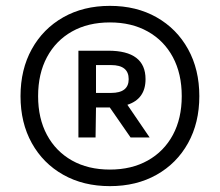

<svg xmlns="http://www.w3.org/2000/svg" viewBox="-20 -769 750 655"><path d="M355 -134Q264.5 -134 195.8 -172.8Q127 -211.5 88.5 -280.8Q50 -350 50 -441Q50 -532 88.5 -601.5Q127 -671 195.8 -710Q264.5 -749 355 -749Q445.5 -749 514.2 -710Q583 -671 621.5 -601.5Q660 -532 660 -441Q660 -350 621.5 -280.8Q583 -211.5 514.2 -172.8Q445.5 -134 355 -134ZM355 -190.5Q429 -190.5 484.2 -221.5Q539.5 -252.5 569.8 -308.8Q600 -365 600 -441Q600 -517.5 569.8 -574Q539.5 -630.5 484.2 -661.5Q429 -692.5 355 -692.5Q280.5 -692.5 225.5 -661.5Q170.5 -630.5 140.2 -574Q110 -517.5 110 -441Q110 -365 140.2 -308.8Q170.5 -252.5 225.5 -221.5Q280.5 -190.5 355 -190.5ZM247.5 -300V-596H349.5Q476.5 -596 476.5 -499Q476.5 -431.5 414.5 -411.5L490.5 -300H425.5L354.5 -402.5Q352.5 -402.5 349.5 -402.5H307.5L306 -300ZM307.5 -452H359Q419 -452 419 -499Q419 -547 359 -547H307.5Z"/></svg>

Font: Encode Sans Condensed SemiBold
Style: Regular
Weight: 600
Width: 3
Designer: Multiple Designers
Foundry: Impallari Type
Version: Version 3.000; ttfautohint (v1.8.3) -l 8 -r 50 -G 200 -x 14 